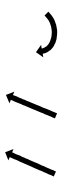

<svg xmlns="http://www.w3.org/2000/svg" viewBox="219 -811 232 710"><g transform="rotate(90 335.0 -456.0)"><path d="M25 -520Q25 -520 25 -520Q25 -520 25 -520Q25 -520 25 -520Q25 -520 25 -520Q26 -522 29 -524Q29 -524 29 -524Q29 -524 29 -524Q29 -524 29 -524Q29 -524 29 -524Q32 -527 36 -530Q36 -530 36 -530Q36 -530 36 -530Q36 -530 36 -530Q36 -530 36 -530Q40 -533 46 -537Q46 -537 46 -537Q46 -537 46 -537Q46 -537 46 -537Q46 -537 46 -537Q52 -540 58 -543Q58 -543 58 -543Q58 -543 58 -543Q58 -543 58.5 -543Q59 -543 59 -543Q66 -546 73 -548Q73 -548 73 -548Q73 -548 73 -548Q74 -548 74 -548Q74 -548 74 -548Q82 -550 90 -551Q90 -551 90 -551Q90 -551 90 -551Q90 -551 90 -551Q90 -551 90 -551Q99 -552 107 -551Q107 -551 107 -551Q107 -551 108 -551Q108 -551 108 -551Q108 -551 108 -551Q116 -550 125 -549Q125 -549 125 -549Q125 -549 125 -549Q125 -549 125 -549Q125 -549 125 -549Q133 -547 141 -544Q141 -544 141 -543.5Q141 -543 141 -543Q141 -543 141 -543Q141 -543 141 -543Q149 -540 155 -536Q155 -536 155 -536Q155 -536 155 -535Q155 -535 155.5 -535Q156 -535 156 -535Q161 -531 166 -526Q166 -526 166 -526Q166 -526 166 -525Q166 -525 166 -525Q166 -525 166 -525Q170 -520 173 -515Q173 -515 173 -515Q173 -515 173 -515Q173 -515 173 -515Q173 -515 173 -515Q175 -510 177 -506Q177 -506 177 -506Q177 -506 177 -506Q177 -506 177 -506Q177 -506 177 -506Q178 -502 178 -500Q178 -500 178 -500Q178 -500 178 -500Q178 -500 178 -500Q178 -500 178 -500Q179 -499 179 -498L192 -500L173 -473L146 -492L159 -494Q159 -495 159 -496Q159 -496 159 -496Q159 -496 159 -496Q159 -496 159 -496Q159 -496 159 -496Q158 -498 158 -500Q158 -500 158 -500Q158 -500 158 -500Q158 -500 158 -500Q158 -500 158 -500Q157 -503 155 -506Q155 -506 155 -506Q155 -506 155 -506Q155 -506 155 -505.5Q155 -505 155 -505Q153 -509 151 -513Q151 -513 151 -513Q151 -513 151 -512Q151 -512 151 -512Q151 -512 151 -512Q148 -516 143 -519Q143 -519 143 -519Q143 -519 143 -519Q144 -519 144 -519Q144 -519 144 -519Q139 -522 133 -525Q133 -525 133 -525Q133 -525 133 -525Q133 -525 133 -525Q133 -525 133 -525Q127 -527 120 -529Q120 -529 120 -529Q120 -529 120 -529Q120 -529 120.5 -529Q121 -529 121 -529Q113 -531 106 -531Q106 -531 106 -531Q106 -531 106 -531Q106 -531 106 -531Q106 -531 106 -531Q99 -532 92 -531Q92 -531 92 -531Q92 -531 92 -531Q92 -531 92 -531Q92 -531 92 -531Q85 -530 78 -529Q78 -529 78 -529Q78 -529 78 -529Q78 -529 78.5 -529Q79 -529 79 -529Q72 -527 66 -525Q66 -525 66 -525Q66 -525 66 -525Q66 -525 66 -525Q66 -525 66 -525Q61 -522 56 -520Q56 -520 56 -520Q56 -520 56 -520Q56 -520 56 -520Q56 -520 56 -520Q52 -517 48 -514Q48 -514 48 -514Q48 -514 48 -514Q48 -514 48 -514Q48 -514 48 -514Q45 -512 42 -509Q42 -509 42 -509Q42 -509 42 -509Q42 -509 42 -509Q42 -509 42 -509Q40 -507 39 -506Q39 -506 39 -506Q39 -506 39 -506Q39 -506 39 -506Q39 -506 39 -506Q38 -505 37 -505L23 -519Q24 -519 25 -520ZM417 -541Q416 -539 415 -536Q414 -534 413 -532Q412 -530 411 -528Q410 -525 409 -522.5Q408 -520 407 -518Q404 -511 402 -505Q400 -502 398.5 -498.5Q397 -495 396 -491Q393 -485 390 -477Q388 -473 386.5 -469Q385 -465 384 -462Q382 -458 380.5 -454Q379 -450 377 -446Q374 -438 371 -432Q370 -428 368.5 -424.5Q367 -421 365 -418Q362 -411 360 -405Q358 -401 356 -395Q355 -393 354 -391Q353 -389 352 -387Q351 -383 350 -382Q349 -380 349 -380L362 -375L331 -362L319 -393L331 -388Q331 -388 332 -389Q333 -391 334 -395Q335 -397 335.5 -399Q336 -401 337 -403Q339 -406 342 -413Q343 -416 344 -419Q345 -422 347 -425Q348 -429 349.5 -432.5Q351 -436 353 -439Q354 -443 355.5 -446.5Q357 -450 359 -454Q363 -463 365 -469Q367 -473 368.5 -477Q370 -481 371 -484Q373 -488 374.5 -492Q376 -496 378 -499Q379 -503 380.5 -506.5Q382 -510 383 -513Q386 -520 388 -525Q391 -531 393 -536Q394 -538 394.5 -540Q395 -542 396 -544Q397 -545 397.5 -546.5Q398 -548 398 -549Q399 -550 399 -551L418 -543Q417 -543 417 -542.5Q417 -542 417 -541ZM632 -537Q631 -535 630.5 -534Q630 -533 629 -532Q628 -529 626 -524Q625 -521 624 -518.5Q623 -516 621 -513Q620 -510 618.5 -507Q617 -504 616 -501Q614 -498 612.5 -494.5Q611 -491 610 -487Q607 -481 604 -473Q602 -469 600.5 -465Q599 -461 597 -458Q595 -454 593.5 -450Q592 -446 590 -442Q589 -439 587 -435Q585 -431 584 -428Q582 -423 578 -414Q576 -411 575 -408Q574 -405 572 -402Q571 -399 570 -396.5Q569 -394 568 -391Q567 -389 566 -387Q565 -385 564 -383Q564 -382 563.5 -381Q563 -380 562 -378Q562 -377 561 -376L573 -371L543 -359L531 -390L543 -385Q543 -385 544 -386Q544 -388 545 -389Q546 -390 546 -391Q547 -393 548 -395Q549 -397 550 -399Q551 -403 554 -410Q555 -413 556.5 -416Q558 -419 560 -422Q561 -426 562.5 -429Q564 -432 566 -436Q567 -439 568.5 -443Q570 -447 572 -450Q574 -454 575.5 -458Q577 -462 579 -466Q582 -473 585 -481Q587 -484 588.5 -488Q590 -492 592 -495Q593 -499 594.5 -502.5Q596 -506 598 -509Q599 -512 600.5 -515Q602 -518 603 -521Q605 -525 608 -532Q608 -534 609 -536Q610 -538 611 -540Q612 -541 612.5 -542Q613 -543 613 -545Q614 -545 614 -545.5Q614 -546 614 -547L632 -539Q632 -538 632 -537Z"/></g></svg>

Font: FRB American Cursive Just Arrows Thin
Style: Italic
Weight: 100
Italic angle: -25°
Version: Version 2.0;Modular Font Editor K font №1